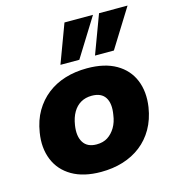

<svg xmlns="http://www.w3.org/2000/svg" viewBox="-115 -873 897 982"><g transform="rotate(-15 333.5 -382.5)"><path d="M300 11Q208 11 147 -24.5Q86 -60 60.5 -123Q35 -186 48 -265Q58 -328 85.5 -375Q113 -422 154.5 -454.5Q196 -487 249.5 -503.5Q303 -520 366 -520Q459 -520 519.5 -485Q580 -450 605.5 -388Q631 -326 619 -246Q609 -183 581.5 -135Q554 -87 512 -54.5Q470 -22 416.5 -5.5Q363 11 300 11ZM314 -131Q349 -131 373 -146.5Q397 -162 413.5 -189.5Q430 -217 435 -255Q445 -313 424.5 -345.5Q404 -378 353 -378Q320 -378 295 -363.5Q270 -349 254 -321.5Q238 -294 232 -255Q223 -198 244 -164.5Q265 -131 314 -131ZM423 -572 499 -776H650L523 -572ZM240 -572 316 -776H467L340 -572Z"/></g></svg>

Font: Nunito Sans 6pt Black
Style: Italic
Weight: 900
Italic angle: -9°
Version: Version 3.101;gftools[0.9.27]